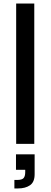

<svg xmlns="http://www.w3.org/2000/svg" viewBox="-20 -810 286 1081"><path d="M71 0V-790H173V0ZM61 251V203H78Q104 203 113 192.5Q122 182 122 159V146H70V59H175V171Q175 215 149 233Q123 251 81 251Z"/></svg>

Font: BDO Grotesk
Style: Regular
Weight: 400
Designer: Deni Anggara
Foundry: Lokal Container
Version: Version 2.000